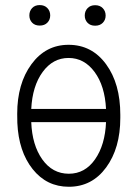

<svg xmlns="http://www.w3.org/2000/svg" viewBox="-20 -711 535 741"><path d="M100.6 -290.5H389.2Q384.8 -379.4 345 -433.3Q305.2 -487.3 244.6 -487.3Q184.1 -487.3 144.5 -433.1Q105 -378.9 100.6 -290.5ZM245.6 -40.5Q308.1 -40.5 346.9 -96.2Q385.7 -151.9 389.2 -239.7H100.6Q104 -150.9 143.3 -95.7Q182.6 -40.5 245.6 -40.5ZM46.4 -271.5Q46.4 -388.2 101.3 -463.1Q156.2 -538.1 244.6 -538.1Q334.5 -538.1 389.4 -463.1Q444.3 -388.2 444.3 -268.1V-255.9Q444.3 -139.2 389.6 -64.7Q335 9.8 245.6 9.8Q160.2 9.8 106 -58.3Q51.8 -126.5 46.9 -236.8ZM307.1 -650.9Q307.1 -668 317.9 -679.4Q328.6 -690.9 347.2 -690.9Q365.7 -690.9 376.7 -679.4Q387.7 -668 387.7 -650.9Q387.7 -634.3 376.7 -623Q365.7 -611.8 347.2 -611.8Q328.6 -611.8 317.9 -623Q307.1 -634.3 307.1 -650.9ZM93.3 -651.4Q93.3 -668.5 104 -679.9Q114.7 -691.4 133.3 -691.4Q151.9 -691.4 162.8 -679.9Q173.8 -668.5 173.8 -651.4Q173.8 -634.8 162.8 -623.5Q151.9 -612.3 133.3 -612.3Q114.7 -612.3 104 -623.5Q93.3 -634.8 93.3 -651.4Z"/></svg>

Font: MAUL Condensed Light
Style: Light
Weight: 300
Designer: MAUL
Version: Version 2.137; 2017; ttfautohint (v1.8.3)